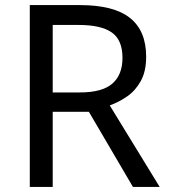

<svg xmlns="http://www.w3.org/2000/svg" viewBox="-20 -734 662 754"><path d="M294 -714Q427 -714 490.5 -663.5Q554 -613 554 -511Q554 -454 533 -416Q512 -378 479.5 -355.5Q447 -333 411 -320L607 0H502L329 -295H187V0H97V-714ZM289 -636H187V-371H294Q381 -371 421 -405.5Q461 -440 461 -507Q461 -577 419 -606.5Q377 -636 289 -636Z"/></svg>

Font: Noto Sans Ogham
Style: Regular
Weight: 400
Designer: Monotype Design Team
Foundry: Monotype Imaging Inc.
Version: Version 2.001; ttfautohint (v1.8.4.7-5d5b)